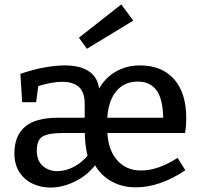

<svg xmlns="http://www.w3.org/2000/svg" viewBox="-20 -835 905 866"><path d="M80 -374 72 -502Q131 -522 181.5 -531Q232 -540 272 -540Q339 -540 378.5 -515Q418 -490 426 -441L432 -420L423 -428Q451 -482 500.5 -511Q550 -540 611 -540Q710 -540 765 -478Q820 -416 820 -303Q820 -283 818.5 -264.5Q817 -246 815 -235H454L463 -259L464 -244Q466 -162 507 -114Q548 -66 616 -66Q693 -66 781 -123L816 -67Q761 -30 704.5 -10Q648 10 593 10Q526 10 475 -21.5Q424 -53 398 -110L424 -109Q381 -48 322.5 -18.5Q264 11 208 11Q164 11 127 -6.5Q90 -24 67.5 -58.5Q45 -93 45 -143Q45 -223 93 -263.5Q141 -304 242 -304H372L362 -287V-368Q362 -418 336.5 -442Q311 -466 260 -466Q236 -466 207 -460.5Q178 -455 143 -444L154 -458L143 -374ZM376 -128Q369 -154 365.5 -185Q362 -216 362 -255L372 -235H262Q199 -235 172.5 -219.5Q146 -204 146 -156Q146 -110 173 -86.5Q200 -63 239 -63Q274 -63 312 -82Q350 -101 381 -140ZM463 -286 453 -304H726L716 -290Q717 -381 688.5 -424Q660 -467 601 -467Q538 -467 501.5 -420Q465 -373 463 -286ZM372 -615 336 -665 527 -815 581 -742Z"/></svg>

Font: Bitter Thin Medium
Style: Regular
Weight: 500
Version: Version 3.021